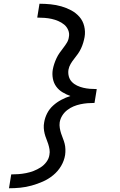

<svg xmlns="http://www.w3.org/2000/svg" viewBox="-20 -853 640 1026"><path d="M28 153 40 79Q60 79 79.5 77.5Q99 76 119.5 72Q140 68 159.5 60.5Q179 53 197 41.5Q215 30 228 12.5Q241 -5 244 -25Q247 -40 244.5 -55Q242 -70 237.5 -84Q233 -98 227.5 -111.5Q222 -125 218.5 -139Q215 -153 214 -168.5Q213 -184 216 -199Q220 -224 232 -247.5Q244 -271 264 -289Q284 -307 307.5 -319.5Q331 -332 356 -340Q334 -348 314 -360Q294 -372 280.5 -390.5Q267 -409 262.5 -433Q258 -457 262 -481Q265 -497 270 -512Q275 -527 282 -542Q289 -557 298.5 -570.5Q308 -584 318.5 -597.5Q329 -611 337.5 -625Q346 -639 348 -655Q352 -674 344.5 -692Q337 -710 323 -721.5Q309 -733 291.5 -740.5Q274 -748 256 -752Q238 -756 218 -757.5Q198 -759 179 -759L191 -833Q221 -833 250.5 -830Q280 -827 308 -819Q336 -811 361 -797.5Q386 -784 404.5 -763Q423 -742 430 -713Q437 -684 432 -655Q429 -639 424.5 -624Q420 -609 413 -594Q406 -579 396.5 -565.5Q387 -552 376.5 -539Q366 -526 357.5 -511.5Q349 -497 346 -481Q343 -463 347.5 -445.5Q352 -428 364 -415.5Q376 -403 392 -395.5Q408 -388 425 -384Q442 -380 460 -378.5Q478 -377 497 -377L494 -358L485 -303Q466 -303 447.5 -301.5Q429 -300 410 -296Q391 -292 373 -284.5Q355 -277 339 -264.5Q323 -252 312.5 -235Q302 -218 299 -199Q297 -184 299.5 -169Q302 -154 306.5 -140Q311 -126 316.5 -112.5Q322 -99 325.5 -85Q329 -71 329.5 -55.5Q330 -40 328 -25Q323 6 306.5 34Q290 62 264.5 83Q239 104 209.5 117Q180 130 149.5 138.5Q119 147 88.5 150Q58 153 28 153Z"/></svg>

Font: Iosevka Curly Extended
Style: Italic
Weight: 400
Width: 7
Italic angle: -9°
Monospace: yes
Designer: Belleve Invis
Foundry: Belleve Invis
Version: Version 11.1.0; ttfautohint (v1.8.3)